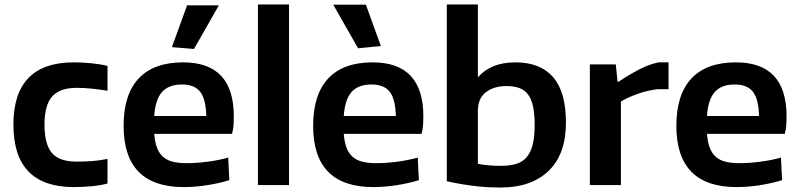

<svg xmlns="http://www.w3.org/2000/svg" viewBox="-20 -828 3579 859"><path d="M310 9Q40 9 40 -270Q40 -549 310 -549Q348 -549 388.5 -545Q429 -541 461 -533V-422Q425 -428 390 -431.5Q355 -435 323 -435Q247 -435 213 -396Q179 -357 179 -271Q179 -183 212 -144Q245 -105 322 -105Q363 -105 394.5 -107.5Q426 -110 461 -117V-7Q432 1 391.5 5Q351 9 310 9Z M749 -617 817 -804H959L848 -609ZM802 9Q533 9 533 -265Q533 -405 600.5 -477Q668 -549 799 -549Q1026 -549 1026 -308Q1026 -284 1024.5 -265Q1023 -246 1018 -229H670Q673 -192 682.5 -167Q692 -142 709.5 -126.5Q727 -111 753 -104.5Q779 -98 816 -98Q858 -98 908.5 -104.5Q959 -111 1001 -123L1006 -22Q961 -8 907 0.5Q853 9 802 9ZM794 -450Q735 -450 705 -416.5Q675 -383 670 -309H903Q901 -385 875.5 -417.5Q850 -450 794 -450Z M1134 -808H1273V0H1134Z M1650 9Q1381 9 1381 -265Q1381 -405 1448.5 -477Q1516 -549 1647 -549Q1874 -549 1874 -308Q1874 -284 1872.5 -265Q1871 -246 1866 -229H1518Q1521 -192 1530.5 -167Q1540 -142 1557.5 -126.5Q1575 -111 1601 -104.5Q1627 -98 1664 -98Q1706 -98 1756.5 -104.5Q1807 -111 1849 -123L1854 -22Q1809 -8 1755 0.5Q1701 9 1650 9ZM1642 -450Q1583 -450 1553 -416.5Q1523 -383 1518 -309H1751Q1749 -385 1723.5 -417.5Q1698 -450 1642 -450ZM1582 -612 1471 -807H1617L1684 -622Z M2223 11Q2199 11 2174 10Q2149 9 2119.5 6Q2090 3 2055.5 -2.5Q2021 -8 1979 -17V-808H2118V-482Q2176 -549 2286 -549Q2397 -549 2454.5 -483Q2512 -417 2512 -280Q2512 -139 2435.5 -64.5Q2359 10 2223 11ZM2221 -86Q2261 -86 2290 -95Q2319 -104 2337 -125.5Q2355 -147 2363.5 -182Q2372 -217 2372 -269Q2372 -318 2365 -351Q2358 -384 2343 -404.5Q2328 -425 2304 -434Q2280 -443 2246 -443Q2190 -443 2154 -415.5Q2118 -388 2118 -332V-95Q2138 -91 2164.5 -88.5Q2191 -86 2221 -86Z M2619 -540H2735L2743 -462H2747Q2793 -493 2839 -517Q2885 -541 2927 -549H2971V-429H2922Q2879 -424 2835.5 -409Q2792 -394 2758 -374V0H2619Z M3275 9Q3006 9 3006 -265Q3006 -405 3073.5 -477Q3141 -549 3272 -549Q3499 -549 3499 -308Q3499 -284 3497.5 -265Q3496 -246 3491 -229H3143Q3146 -192 3155.5 -167Q3165 -142 3182.5 -126.5Q3200 -111 3226 -104.5Q3252 -98 3289 -98Q3331 -98 3381.5 -104.5Q3432 -111 3474 -123L3479 -22Q3434 -8 3380 0.5Q3326 9 3275 9ZM3267 -450Q3208 -450 3178 -416.5Q3148 -383 3143 -309H3376Q3374 -385 3348.5 -417.5Q3323 -450 3267 -450Z"/></svg>

Font: Encode Sans Normal
Style: SemiBold
Weight: 600
Designer: Pablo Impallari, Andres Torresi
Foundry: Pablo Impallari, Andres Torresi
Version: Version 1.000; ttfautohint (v1.00) -l 8 -r 50 -G 200 -x 14 -